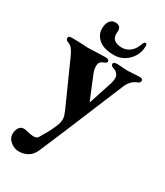

<svg xmlns="http://www.w3.org/2000/svg" viewBox="-221 -716 939 1090"><g transform="rotate(30 248.0 -171.5)"><path d="M11 215Q11 192 21.5 174Q32 156 53 156Q64 156 86 162Q91 163 100.5 165Q110 167 117 167Q136 167 143.5 161Q151 155 161 135Q164 129 174 113Q184 97 203 55Q217 24 217 1Q217 -13 213 -24.5Q209 -36 201 -55L77 -332Q65 -359 54 -373Q43 -387 26 -393Q16 -397 12 -401.5Q8 -406 8 -415Q8 -427 33 -427Q64 -427 100 -425Q126 -423 135 -423Q155 -423 189 -425Q225 -427 251 -427Q260 -427 267.5 -423.5Q275 -420 275 -413Q275 -406 271 -403Q267 -400 261.5 -397.5Q256 -395 253 -394Q241 -389 235 -380.5Q229 -372 229 -355Q229 -334 241 -305L299 -164Q300 -162 301 -162Q302 -162 303 -164L351 -311Q358 -330 358 -351Q358 -367 348 -378.5Q338 -390 325 -394Q313 -398 308 -401.5Q303 -405 303 -413Q303 -420 310.5 -423.5Q318 -427 327 -427L376 -424L400 -423Q405 -423 431 -425L471 -427Q496 -427 496 -415Q496 -406 492 -401.5Q488 -397 478 -393Q440 -379 420 -332L268 34Q258 59 213 164L189 220Q176 251 150 267Q124 283 90 283Q61 283 36 262.5Q11 242 11 215ZM152 -557Q152 -590 165.5 -608Q179 -626 200 -626Q238 -626 238 -592L237 -572Q237 -520 305 -520Q330 -520 354 -537Q378 -554 391 -590Q396 -603 399 -607Q402 -611 408 -611Q414 -611 415.5 -606.5Q417 -602 417 -592Q417 -558 399.5 -528Q382 -498 352 -479.5Q322 -461 286 -461Q218 -461 185 -489.5Q152 -518 152 -557Z"/></g></svg>

Font: EB Garamond ExtraBold
Style: Regular
Weight: 800
Designer: Georg Duffner and Octavio Pardo
Foundry: Georg Duffner
Version: Version 1.000